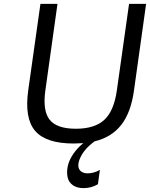

<svg xmlns="http://www.w3.org/2000/svg" viewBox="-20 -720 773 990"><path d="M670.9 -253.9Q655.3 -140.6 605.7 -76.7Q556.2 -12.7 467.8 8.8Q413.1 48.3 392.1 97.2Q374 141.1 395.5 161.6Q408.2 173.8 432.6 173.8Q447.3 173.8 462.9 169.4Q478.5 165 486.8 160.2L495.1 155.8L484.9 230Q450.7 250 410.6 250Q376.5 250 355 234.4Q333.5 218.8 328.4 193.1Q323.2 167.5 329.3 137.5Q335.4 107.4 356.7 75.4Q377.9 43.5 409.7 18.1Q377.4 20 360.4 20Q217.3 20 161.4 -44.9Q105.5 -109.9 125.5 -253.9L188.5 -700.2H276.4L213.9 -253.9Q199.2 -148.9 236.1 -102.5Q272.9 -56.2 371.1 -56.2Q468.8 -56.2 518.3 -102.5Q567.9 -148.9 582.5 -253.9L645.5 -700.2H733.4Z"/></svg>

Font: Fivo Sans
Style: Italic
Weight: 400
Designer: Alexander Slobzheninov
Foundry: Alexander Slobzheninov
Version: 1.0